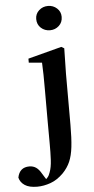

<svg xmlns="http://www.w3.org/2000/svg" viewBox="-163 -839 565 1149"><g transform="rotate(-5 120.0 -265.0)"><path d="M13 271Q-35 271 -61.5 253.5Q-88 236 -95 207Q-83 146 -24 146Q-1 146 16.5 158Q34 170 49 197L79 245V251H57V242Q69 232 78.5 221.5Q88 211 94 192Q105 164 107.5 119Q110 74 109.5 16.5Q109 -41 109 -106V-304Q109 -354 108.5 -392Q108 -430 106 -466L27 -473V-497L229 -550L246 -540L243 -388V-80Q243 -1 237 51.5Q231 104 215.5 139.5Q200 175 171 205Q134 242 93 256.5Q52 271 13 271ZM171 -655Q139 -655 116.5 -675.5Q94 -696 94 -729Q94 -760 116.5 -780.5Q139 -801 171 -801Q202 -801 224.5 -780.5Q247 -760 247 -729Q247 -696 224.5 -675.5Q202 -655 171 -655Z"/></g></svg>

Font: Noto Serif JP ExtraLight
Style: Bold
Weight: 700
Version: Version 2.003-H1;hotconv 1.1.1;makeotfexe 2.6.0